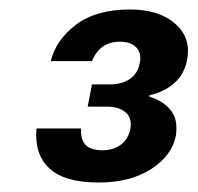

<svg xmlns="http://www.w3.org/2000/svg" viewBox="-20 -732 417 405"><path d="M188 -347Q116 -347 84 -377Q52 -407 57 -461H151Q150 -444 155.5 -433.5Q161 -423 171.5 -419Q182 -415 196 -415Q219 -415 235 -427Q251 -439 255 -460Q259 -483 245 -495Q231 -507 206 -507H165L174 -554H212Q237 -554 254 -565.5Q271 -577 275 -600Q279 -620 267.5 -632Q256 -644 233 -644Q211 -644 196.5 -633.5Q182 -623 174 -603H87Q98 -648 140.5 -680Q183 -712 254 -712Q315 -712 349 -682.5Q383 -653 375 -608Q370 -577 348.5 -557.5Q327 -538 295 -531V-528Q325 -519 340.5 -499Q356 -479 351 -446Q343 -404 299 -375.5Q255 -347 188 -347Z"/></svg>

Font: DM Sans 10pt SemiBold
Style: Italic
Weight: 600
Italic angle: -10°
Version: Version 4.004;gftools[0.9.30]